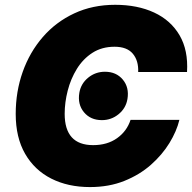

<svg xmlns="http://www.w3.org/2000/svg" viewBox="-20 -757 788 787"><path d="M348.6 9.8Q258.8 9.8 190.2 -24.9Q121.6 -59.6 83 -126.5Q44.4 -193.4 44.4 -290Q44.4 -381.3 73 -462.2Q101.6 -543 155.3 -605Q209 -667 284.2 -702.1Q359.4 -737.3 452.1 -737.3Q543.5 -737.3 611.8 -705.6Q680.2 -673.8 716.1 -612.3Q752 -550.8 746.6 -461.9H546.4Q548.3 -508.3 524.4 -536.9Q500.5 -565.4 449.7 -565.4Q397.5 -565.4 358.9 -540.5Q320.3 -515.6 295.2 -474.9Q270 -434.1 257.6 -385.7Q245.1 -337.4 245.1 -290.5Q245.1 -162.1 361.8 -162.1Q419.9 -162.1 460 -190.7Q500 -219.2 515.1 -265.6H715.3Q704.1 -219.2 674.6 -170.9Q645 -122.6 598.6 -81.5Q552.2 -40.5 489.5 -15.4Q426.8 9.8 348.6 9.8ZM397.5 -264.6Q351.1 -264.6 324.2 -296.9Q297.4 -329.1 305.2 -376.5Q311.5 -414.1 341.3 -438.5Q371.1 -462.9 410.2 -462.9Q456.5 -462.9 483.4 -430.7Q510.3 -398.4 502.4 -351.1Q496.1 -313.5 466.3 -289.1Q436.5 -264.6 397.5 -264.6Z"/></svg>

Font: Inter Black
Style: Italic
Weight: 900
Italic angle: -9.39999°
Designer: Rasmus Andersson
Foundry: rsms
Version: Version 4.000;git-a52131595